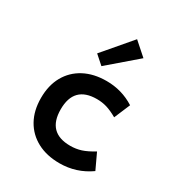

<svg xmlns="http://www.w3.org/2000/svg" viewBox="-181 -880 942 1012"><g transform="rotate(30 290.0 -373.5)"><path d="M330 12Q252 12 194.5 -18.5Q137 -49 105.5 -105Q74 -161 74 -238Q74 -315 105.5 -371Q137 -427 194.5 -457.5Q252 -488 330 -488Q423 -488 500 -439L459 -342Q422 -363 393.5 -371.5Q365 -380 333 -380Q194 -380 194 -238Q194 -96 333 -96Q368 -96 399 -106Q430 -116 471 -141L515 -47Q432 12 330 12ZM266 -542 213 -589 358 -759 437 -689Z"/></g></svg>

Font: Sometype Mono
Style: Bold
Weight: 700
Monospace: yes
Designer: Ryoichi Tsunekawa
Foundry: Dharma Type
Version: Version 1.000; ttfautohint (v1.8.3)